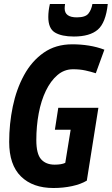

<svg xmlns="http://www.w3.org/2000/svg" viewBox="-20 -932 560 962"><path d="M248 10Q144 10 85 -48Q26 -106 26 -221Q26 -311 44 -398Q62 -485 100.5 -555.5Q139 -626 199 -668Q259 -710 342 -710Q385 -710 425.5 -703.5Q466 -697 503 -683L460 -565Q435 -573 407.5 -579Q380 -585 346 -585Q302 -585 268 -556Q234 -527 210 -477.5Q186 -428 174 -364Q162 -300 162 -230Q162 -161 186 -134Q210 -107 254 -107Q288 -107 307 -116L334 -282H255L272 -392H473L415 -27Q385 -9 341 0.5Q297 10 248 10ZM350 -749Q289 -749 255.5 -769Q222 -789 222 -847Q222 -878 230 -912H306Q305 -905 304.5 -900Q304 -895 304 -890Q304 -845 365 -845Q408 -845 423 -864Q438 -883 443 -912H520Q510 -818 470 -783.5Q430 -749 350 -749Z"/></svg>

Font: Georama SemiCondensed
Style: Bold Italic
Weight: 700
Width: 4
Italic angle: -9°
Designer: Jean-Baptiste Levee
Foundry: Production Type
Version: Version 1.000